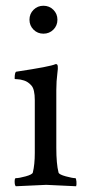

<svg xmlns="http://www.w3.org/2000/svg" viewBox="-20 -648 303 671"><path d="M176.8 -131.8Q176.8 -75.2 184.6 -44.9Q186.5 -38.1 210 -31.7Q233.4 -25.4 243.2 -25.4Q246.1 -25.4 247.1 -13.7Q248 -2 246.1 2.9Q148.4 -2 141.6 -2Q134.8 -2 35.2 2.9Q31.2 -1 31.2 -13.2Q31.2 -25.4 35.2 -25.4Q46.9 -25.4 69.8 -31.7Q92.8 -38.1 94.7 -44.9Q101.6 -73.2 101.6 -113.3V-297.9Q101.6 -335.9 89.8 -349.1Q78.1 -362.3 64 -366.7Q49.8 -371.1 40.5 -371.1Q31.2 -371.1 31.2 -373Q31.2 -396.5 37.1 -397.5Q157.2 -415.5 173.8 -423.8H176.8Q185.1 -423.8 180.7 -394Q176.8 -364.3 176.8 -333ZM97.2 -544.4Q83 -558.6 83 -579.1Q83 -599.6 97.2 -613.8Q111.3 -627.9 131.8 -627.9Q152.3 -627.9 166.5 -613.8Q180.7 -599.6 180.7 -579.1Q180.7 -558.6 166.5 -544.4Q152.3 -530.3 131.8 -530.3Q111.3 -530.3 97.2 -544.4Z"/></svg>

Font: CrimsonText-Roman
Style: Roman
Weight: 400
Version: Version 0.13